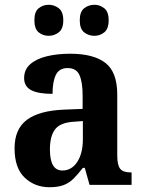

<svg xmlns="http://www.w3.org/2000/svg" viewBox="-20 -774 601 804"><path d="M187 10Q126 10 83.5 -30Q41 -70 41 -153Q41 -234 93 -272.5Q145 -311 250 -315L326 -318V-374Q326 -429 313 -459Q300 -489 263 -489Q228 -489 214 -460.5Q200 -432 200 -381Q140 -381 110.5 -396.5Q81 -412 81 -447Q81 -483 107 -505.5Q133 -528 176.5 -538.5Q220 -549 274 -549Q372 -549 421.5 -510.5Q471 -472 471 -378V-123Q471 -82 483.5 -67Q496 -52 527 -52H531V0H355L335 -71H327Q306 -44 288 -26Q270 -8 246.5 1Q223 10 187 10ZM241 -60Q280 -60 303.5 -96Q327 -132 327 -191V-267L286 -264Q231 -260 210 -231.5Q189 -203 189 -148Q189 -60 241 -60ZM376 -624Q351 -624 332.5 -638.5Q314 -653 314 -689Q314 -725 332.5 -739.5Q351 -754 376 -754Q398 -754 416.5 -739.5Q435 -725 435 -689Q435 -653 416.5 -638.5Q398 -624 376 -624ZM184 -624Q160 -624 142 -638.5Q124 -653 124 -689Q124 -725 142 -739.5Q160 -754 184 -754Q207 -754 226 -739.5Q245 -725 245 -689Q245 -653 226 -638.5Q207 -624 184 -624Z"/></svg>

Font: Noto Serif Lao SemiCondensed
Style: Bold
Weight: 700
Width: 4
Designer: Monotype Design Team
Foundry: Monotype Imaging Inc.
Version: Version 2.003; ttfautohint (v1.8.4.7-5d5b)